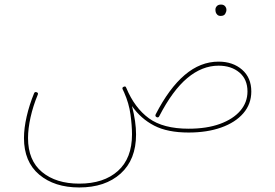

<svg xmlns="http://www.w3.org/2000/svg" viewBox="-20 -574 1192 833"><path d="M84 24.9Q84 -17.6 95.7 -68.6Q107.4 -119.6 127.9 -169.4Q130.9 -176.8 139.2 -173.8Q147.5 -170.9 143.6 -162.6Q123.5 -114.3 112.5 -64.9Q101.6 -15.6 101.6 24.9Q101.6 122.1 162.4 172.4Q223.1 222.7 323.7 222.7Q430.2 222.7 491.5 167.7Q552.7 112.8 552.7 9.3Q552.7 -29.3 546.1 -77.4Q539.6 -125.5 518.6 -172.9Q515.6 -179.7 512.2 -186.5Q511.7 -188 511.2 -189.5Q510.7 -195.3 516.1 -197.3Q524.9 -201.7 527.3 -193.8Q527.8 -193.4 527.8 -192.9Q564 -106 626 -60.8Q688 -15.6 798.3 -15.6Q877 -15.6 934.1 -36.4Q991.2 -57.1 1022.5 -93.5Q1053.7 -129.9 1053.7 -177.2Q1053.7 -230 1018.6 -259.5Q983.4 -289.1 928.2 -289.1Q856.9 -289.1 792.7 -235.4Q728.5 -181.6 670.9 -69.8Q667 -62 659.2 -65.9Q651.9 -69.8 655.3 -77.6Q713.4 -190.9 781.5 -248.8Q849.6 -306.6 928.2 -306.6Q990.2 -306.6 1030.3 -271.7Q1070.3 -236.8 1070.3 -177.2Q1070.3 -122.6 1035.6 -82.5Q1001 -42.5 939.7 -20.8Q878.4 1 798.3 1Q706.5 1 648.7 -29.1Q590.8 -59.1 552.7 -113.8Q570.3 -45.4 570.3 9.3Q570.3 118.7 503.4 179Q436.5 239.3 323.7 239.3Q216.3 239.3 150.1 183.6Q84 127.9 84 24.9ZM914.6 -532.7Q914.6 -540.5 920.7 -547.4Q926.8 -554.2 939 -554.2Q952.1 -554.2 958.5 -544.4Q962.4 -538.6 962.4 -531.7Q962.4 -522.9 957 -513.9Q951.7 -504.9 937.5 -504.9Q928.2 -504.9 923.1 -509.8Q918 -514.6 916 -521Q914.6 -526.4 914.6 -532.7Z"/></svg>

Font: Mikhak-DS2-FD Thin
Style: Regular
Weight: 100
Designer: Amin Abedi
Version: Version 3.2